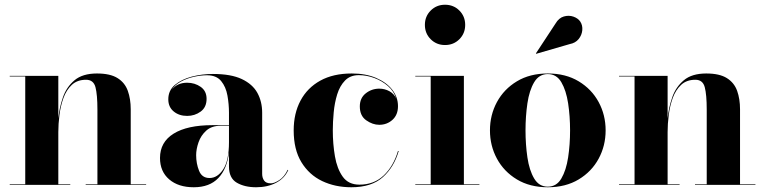

<svg xmlns="http://www.w3.org/2000/svg" viewBox="-20 -780 3228 810"><path d="M21 -2.5H86.5V-457.5H21V-460H226V-281Q230.5 -326 245.5 -369.5Q260.5 -413 294.5 -441.5Q328.5 -470 389 -470Q445 -470 476 -450.5Q507 -431 519.2 -396.8Q531.5 -362.5 531.5 -319V-2.5H596.5V0H341.5V-2.5H391V-317.5Q391 -380.5 382.8 -412Q374.5 -443.5 343 -443.5Q306 -443.5 283 -422Q260 -400.5 247.8 -366.8Q235.5 -333 230.8 -295Q226 -257 226 -223V-2.5H276.5V0H21Z M876.5 -252H946V-304.5Q946 -340.5 939.5 -377Q933 -413.5 913 -438Q893 -462.5 853 -462.5Q827.5 -462.5 798 -456Q768.5 -449.5 743 -435.8Q717.5 -422 704 -400.5Q727 -431 769.5 -431Q802 -431 826.8 -413.5Q851.5 -396 851.5 -363Q851.5 -327.5 826.5 -309.2Q801.5 -291 769.5 -291Q735.5 -291 712.8 -309.8Q690 -328.5 690 -361Q690 -398.5 718 -422Q746 -445.5 789.2 -456.8Q832.5 -468 878 -468Q954.5 -468 1000 -446.5Q1045.5 -425 1065.8 -388.2Q1086 -351.5 1086 -304.5V-46.5Q1086 -30 1094.2 -18.2Q1102.5 -6.5 1122.5 -6.5Q1137 -6.5 1158.2 -20.2Q1179.5 -34 1193.5 -63.5L1196 -62.5Q1180.5 -27.5 1144.5 -8.8Q1108.5 10 1060.5 10Q1012 10 979 -9.2Q946 -28.5 946 -77.5V-137.5Q938 -67.5 901 -28.8Q864 10 797.5 10Q732.5 10 693.8 -23.2Q655 -56.5 655 -113.5Q655 -180.5 712.5 -216.2Q770 -252 876.5 -252ZM864 -29Q897.5 -29 921.8 -65.8Q946 -102.5 946 -180.5V-249.5H911Q873 -249.5 850.2 -229Q827.5 -208.5 817.5 -179.5Q807.5 -150.5 807.5 -125.5Q807.5 -90 819.8 -59.5Q832 -29 864 -29Z M1662 -143Q1642.5 -75 1595 -32.5Q1547.5 10 1462 10Q1394 10 1339 -16.2Q1284 -42.5 1251.5 -95.8Q1219 -149 1219 -230Q1219 -301.5 1247.8 -355.5Q1276.5 -409.5 1331.2 -439.8Q1386 -470 1464 -470Q1522.5 -470 1566.2 -451.5Q1610 -433 1634.5 -401.8Q1659 -370.5 1659 -332Q1659 -295.5 1635.8 -274.5Q1612.5 -253.5 1580 -253.5Q1552 -253.5 1525 -272.5Q1498 -291.5 1498 -331Q1498 -366.5 1523 -386.2Q1548 -406 1580 -406Q1603 -406 1622.8 -395.2Q1642.5 -384.5 1651.5 -364Q1642 -395 1616.8 -417Q1591.5 -439 1558.8 -451Q1526 -463 1494 -463Q1457.5 -463 1435.5 -440.2Q1413.5 -417.5 1402.5 -381.8Q1391.5 -346 1387.8 -305.8Q1384 -265.5 1384 -230Q1384 -173 1393 -120.5Q1402 -68 1426 -34.5Q1450 -1 1496.5 -1Q1558 -1 1599 -40Q1640 -79 1659 -143Z M1772.5 -675Q1772.5 -711 1797 -735.5Q1821.5 -760 1857.5 -760Q1893.5 -760 1918 -735.5Q1942.5 -711 1942.5 -675Q1942.5 -639 1918 -614.5Q1893.5 -590 1857.5 -590Q1821.5 -590 1797 -614.5Q1772.5 -639 1772.5 -675ZM1732 -2.5H1797V-457.5H1732V-460H1937V-2.5H2002.5V0H1732Z M2383.5 -594 2242 -553 2241 -555 2323.5 -680.5Q2337.5 -704.5 2358.8 -710.5Q2380 -716.5 2399.2 -709.8Q2418.5 -703 2428 -689Q2438.5 -673 2436.5 -652.2Q2434.5 -631.5 2421 -615Q2407.5 -598.5 2383.5 -594ZM2047 -230Q2047 -295 2076.5 -349.5Q2106 -404 2160.8 -437Q2215.5 -470 2291 -470Q2366.5 -470 2421.2 -437Q2476 -404 2505.5 -349.5Q2535 -295 2535 -230Q2535 -165 2505.5 -110.5Q2476 -56 2421.2 -23Q2366.5 10 2291 10Q2215.5 10 2160.8 -23Q2106 -56 2076.5 -110.5Q2047 -165 2047 -230ZM2197 -230Q2197 -170.5 2205 -116Q2213 -61.5 2233.5 -27Q2254 7.5 2291 7.5Q2328 7.5 2348.2 -27Q2368.5 -61.5 2376.8 -116Q2385 -170.5 2385 -230Q2385 -289.5 2376.8 -344Q2368.5 -398.5 2348.2 -433Q2328 -467.5 2291 -467.5Q2254 -467.5 2233.5 -433Q2213 -398.5 2205 -344Q2197 -289.5 2197 -230Z M2591.5 -2.5H2657V-457.5H2591.5V-460H2796.5V-281Q2801 -326 2816 -369.5Q2831 -413 2865 -441.5Q2899 -470 2959.5 -470Q3015.5 -470 3046.5 -450.5Q3077.5 -431 3089.8 -396.8Q3102 -362.5 3102 -319V-2.5H3167V0H2912V-2.5H2961.5V-317.5Q2961.5 -380.5 2953.2 -412Q2945 -443.5 2913.5 -443.5Q2876.5 -443.5 2853.5 -422Q2830.5 -400.5 2818.2 -366.8Q2806 -333 2801.2 -295Q2796.5 -257 2796.5 -223V-2.5H2847V0H2591.5Z"/></svg>

Font: Bodoni* 72pt
Style: Bold
Weight: 700
Version: Version 2.3